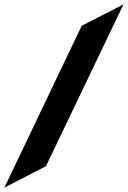

<svg xmlns="http://www.w3.org/2000/svg" viewBox="-38 -844 584 877"><path d="M-18 13 172 -85 526 -824 335 -726Z"/></svg>

Font: Ember
Style: Ita
Weight: 400
Designer: Stig
Foundry: Cannot Into Space Fonts
Version: Version 0.127